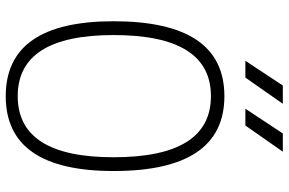

<svg xmlns="http://www.w3.org/2000/svg" viewBox="-178 -756 943 626"><g transform="rotate(90 293.0 -442.5)"><path d="M293 9.8Q48.8 9.8 48.8 -341.8Q48.8 -703.1 293 -703.1Q537.1 -703.1 537.1 -341.8Q537.1 9.8 293 9.8ZM293 -29.3Q492.2 -29.3 492.2 -341.8Q492.2 -659.2 293 -659.2Q93.8 -659.2 93.8 -341.8Q93.8 -29.3 293 -29.3ZM334 -771.5 414.6 -893.6H474.1L388.7 -771.5ZM177.7 -771.5 258.3 -893.6H317.9L232.4 -771.5Z"/></g></svg>

Font: Caskaydia Cove ExtraLight
Style: Regular
Weight: 200
Monospace: yes
Designer: Aaron Bell
Foundry: Saja Typeworks
Version: Version 4.300; ttfautohint (v1.8.3)